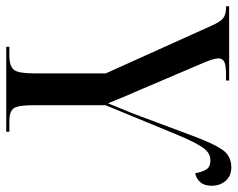

<svg xmlns="http://www.w3.org/2000/svg" viewBox="-95 -668 761 615"><g transform="rotate(90 285.5 -360.5)"><path d="M128 0V-10H156Q191 -10 202 -25Q213 -40 213 -87V-319L61 -656Q48 -686 36 -695Q24 -704 4 -704H-2V-714H236V-704H218Q186 -704 175.5 -698Q165 -692 165 -679Q165 -665 180 -630L266 -428Q277 -403 287 -379.5Q297 -356 309 -326Q315 -341 324 -363Q333 -385 342 -407L413 -597Q437 -662 457 -691.5Q477 -721 514 -721Q541 -721 557 -703Q573 -685 573 -658Q573 -635 562 -622Q551 -609 533 -605Q529 -627 521 -640.5Q513 -654 491 -654Q468 -654 451 -630Q434 -606 409 -546L315 -318V-87Q315 -39 324.5 -24.5Q334 -10 366 -10H400V0Z"/></g></svg>

Font: Noto Serif Display ExtraCondensed Medium
Style: Regular
Weight: 500
Width: 2
Designer: Monotype Design Team
Foundry: Monotype Imaging Inc.
Version: Version 2.009